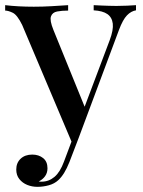

<svg xmlns="http://www.w3.org/2000/svg" viewBox="-27 -536 556 744"><path d="M500 -516V-496Q481 -493 465 -476.5Q449 -460 434 -420L278 -2L254 22L59 -439Q40 -478 22.5 -486.5Q5 -495 -7 -495V-516Q18 -513 46 -511.5Q74 -510 104 -510Q138 -510 172.5 -512Q207 -514 237 -516V-495Q213 -495 194.5 -491.5Q176 -488 170.5 -472.5Q165 -457 180 -420L304 -115L297 -112L398 -380Q413 -420 410 -444.5Q407 -469 389 -481.5Q371 -494 336 -496V-516Q353 -515 367.5 -514.5Q382 -514 396 -513.5Q410 -513 424 -513Q446 -513 465.5 -514Q485 -515 500 -516ZM278 -2 242 92Q232 117 221.5 134Q211 151 199 162Q184 176 162 182Q140 188 118 188Q97 188 78.5 180.5Q60 173 48 158Q36 143 36 121Q36 95 53 79Q70 63 98 63Q123 63 140 76.5Q157 90 157 116Q157 134 147.5 147Q138 160 123 167Q126 168 129 168Q132 168 134 168Q162 168 184 149.5Q206 131 221 90L257 -6Z"/></svg>

Font: Playfair Display Medium
Style: Regular
Weight: 500
Designer: Claus Eggers Sørensen
Foundry: Claus Eggers Sørensen
Version: Version 1.203